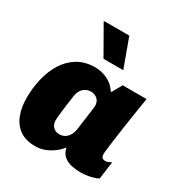

<svg xmlns="http://www.w3.org/2000/svg" viewBox="-178 -894 984 1036"><g transform="rotate(30 314.0 -375.5)"><path d="M188 10Q126 10 88.5 -17.5Q51 -45 34 -91Q17 -137 17 -193Q17 -254 30.5 -312.5Q44 -371 73 -418Q102 -465 147.5 -493Q193 -521 257 -521Q297 -521 334 -503Q371 -485 393 -450H398L432 -511H581Q573 -461 565 -411.5Q557 -362 550.5 -316.5Q544 -271 539 -234Q534 -197 531 -172Q528 -147 528 -137Q528 -126 534 -118Q540 -110 554 -110Q564 -110 573.5 -114Q583 -118 591 -123L576 -13Q554 -2 525.5 4Q497 10 473 10Q443 10 415 4.5Q387 -1 366 -17.5Q345 -34 337 -68Q311 -35 271 -12.5Q231 10 188 10ZM266 -111Q288 -111 302.5 -120.5Q317 -130 326 -146Q335 -162 338 -181Q349 -263 354 -297.5Q359 -332 359 -338Q359 -367 342 -381.5Q325 -396 302 -396Q284 -396 269 -388Q254 -380 244.5 -364.5Q235 -349 232 -328Q222 -261 217.5 -220Q213 -179 213 -168Q213 -142 228 -126.5Q243 -111 266 -111ZM271 -583 171 -758 174 -761H329L394 -583Z"/></g></svg>

Font: Chivo Medium Black
Style: Italic
Weight: 900
Italic angle: -8.05°
Version: Version 2.002